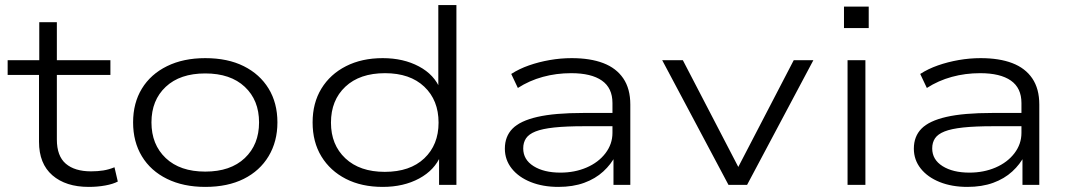

<svg xmlns="http://www.w3.org/2000/svg" viewBox="-20 -725 4202 753"><path d="M328 8Q238 8 185.5 -37.5Q133 -83 133 -169V-431H10V-489H134V-638H203V-489H413V-431H203V-178Q203 -113 238 -83Q273 -53 337 -53Q363 -53 385 -56.5Q407 -60 429 -69L442 -13Q423 -3 392.5 2.5Q362 8 328 8Z M785 8Q699 8 635 -23.5Q571 -55 536.5 -112Q502 -169 502 -245Q502 -321 536.5 -377.5Q571 -434 635 -465.5Q699 -497 785 -497Q873 -497 936 -465.5Q999 -434 1033.5 -377.5Q1068 -321 1068 -245Q1068 -170 1033.5 -112.5Q999 -55 936 -23.5Q873 8 785 8ZM785 -52Q884 -52 940 -105Q996 -158 996 -245Q996 -332 940 -384.5Q884 -437 785 -437Q686 -437 630 -384.5Q574 -332 574 -245Q574 -158 630 -105Q686 -52 785 -52Z M1481 8Q1398 8 1336.5 -23.5Q1275 -55 1240.5 -111.5Q1206 -168 1206 -245Q1206 -321 1240.5 -377.5Q1275 -434 1337 -465.5Q1399 -497 1481 -497Q1562 -497 1623 -464.5Q1684 -432 1707 -374H1699V-705H1770V0H1702V-116H1709Q1685 -58 1624 -25Q1563 8 1481 8ZM1489 -51Q1588 -51 1644 -104Q1700 -157 1700 -244Q1700 -332 1644 -385Q1588 -438 1490 -438Q1391 -438 1334.5 -385Q1278 -332 1278 -244Q1278 -157 1334.5 -104Q1391 -51 1489 -51Z M2170 8Q2109 8 2061.5 -11Q2014 -30 1987 -64Q1960 -98 1960 -142Q1960 -190 1990 -220.5Q2020 -251 2087.5 -266.5Q2155 -282 2268 -282H2398V-230H2272Q2200 -230 2153.5 -225Q2107 -220 2080.5 -209.5Q2054 -199 2043 -182.5Q2032 -166 2032 -143Q2032 -99 2072.5 -73.5Q2113 -48 2178 -48Q2234 -48 2280.5 -68Q2327 -88 2354.5 -124Q2382 -160 2382 -204V-321Q2382 -380 2340.5 -409Q2299 -438 2220 -438Q2162 -438 2109 -423.5Q2056 -409 2011 -380L1985 -435Q2016 -455 2054.5 -468.5Q2093 -482 2136 -489.5Q2179 -497 2222 -497Q2295 -497 2346 -477.5Q2397 -458 2424.5 -417.5Q2452 -377 2452 -315V0H2386V-114L2394 -115Q2377 -81 2346 -52.5Q2315 -24 2271 -8Q2227 8 2170 8Z M2837 0 2577 -489H2658L2885 -52H2866L3093 -489H3170L2910 0Z M3290 -615V-699H3387V-615ZM3304 0V-489H3374V0Z M3774 8Q3713 8 3665.5 -11Q3618 -30 3591 -64Q3564 -98 3564 -142Q3564 -190 3594 -220.5Q3624 -251 3691.5 -266.5Q3759 -282 3872 -282H4002V-230H3876Q3804 -230 3757.5 -225Q3711 -220 3684.5 -209.5Q3658 -199 3647 -182.5Q3636 -166 3636 -143Q3636 -99 3676.5 -73.5Q3717 -48 3782 -48Q3838 -48 3884.5 -68Q3931 -88 3958.5 -124Q3986 -160 3986 -204V-321Q3986 -380 3944.5 -409Q3903 -438 3824 -438Q3766 -438 3713 -423.5Q3660 -409 3615 -380L3589 -435Q3620 -455 3658.5 -468.5Q3697 -482 3740 -489.5Q3783 -497 3826 -497Q3899 -497 3950 -477.5Q4001 -458 4028.5 -417.5Q4056 -377 4056 -315V0H3990V-114L3998 -115Q3981 -81 3950 -52.5Q3919 -24 3875 -8Q3831 8 3774 8Z"/></svg>

Font: Nunito Sans 10pt Expanded Light
Style: Regular
Weight: 300
Width: 7
Designer: Vernon Adams
Foundry: Vernon Adams
Version: Version 3.101;gftools[0.9.27]